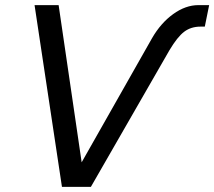

<svg xmlns="http://www.w3.org/2000/svg" viewBox="-20 -730 837 750"><path d="M222 0 115 -710H209L299 -96L574 -581Q608 -640 656.5 -675Q705 -710 755 -710H797L780 -626H763Q726 -626 699.5 -606Q673 -586 642 -534L335 0Z"/></svg>

Font: Geist
Style: Italic
Weight: 400
Italic angle: -12°
Designer: Basement.studio, Andrés Briganti, Mateo Zaragoza
Foundry: Basement.studio, Vercel, Andrés Briganti, Guido Ferreyra, Mateo Zaragoza
Version: Version 1.500